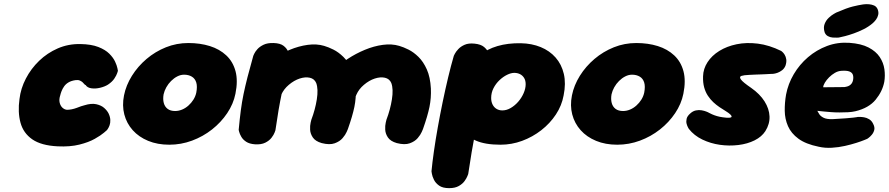

<svg xmlns="http://www.w3.org/2000/svg" viewBox="-20 -712 4380 946"><path d="M264 9Q183 5 139 -25.5Q95 -56 81 -107.5Q67 -159 76 -224Q82 -276 107.5 -325Q133 -374 173 -412.5Q213 -451 264.5 -473.5Q316 -496 376 -495Q430 -494 464.5 -480.5Q499 -467 518.5 -447.5Q538 -428 547 -408.5Q556 -389 558.5 -376Q561 -363 561 -363Q561 -363 557.5 -352Q554 -341 543.5 -325Q533 -309 512 -295Q496 -285 473 -279.5Q450 -274 430 -277Q410 -280 402 -293Q399 -293 395.5 -297.5Q392 -302 386.5 -307Q381 -312 372.5 -315.5Q364 -319 351 -317Q331 -314 317.5 -306Q304 -298 296 -286.5Q288 -275 283.5 -263.5Q279 -252 277 -243Q270 -222 274 -206Q278 -190 288 -181Q298 -172 310 -171Q321 -171 333.5 -173.5Q346 -176 358 -180.5Q370 -185 379.5 -188.5Q389 -192 395 -193Q430 -204 454.5 -198.5Q479 -193 493.5 -180Q508 -167 515 -153Q523 -136 523.5 -121Q524 -106 520 -95Q516 -84 511.5 -77.5Q507 -71 507 -71Q507 -71 492 -58Q477 -45 447 -28Q417 -11 371 0.5Q325 12 264 9Z M814 1Q756 1 710 -18Q664 -37 634 -70.5Q604 -104 592.5 -148Q581 -192 591 -242Q601 -292 630 -338.5Q659 -385 702 -421.5Q745 -458 797.5 -479Q850 -500 908 -500Q966 -500 1014 -485Q1062 -470 1095 -439Q1128 -408 1140.5 -361Q1153 -314 1140 -250Q1130 -200 1099.5 -154.5Q1069 -109 1024.5 -74Q980 -39 926 -19Q872 1 814 1ZM843 -165Q860 -165 877 -172Q894 -179 908.5 -192Q923 -205 933 -221Q943 -237 947 -255Q953 -286 947 -305.5Q941 -325 925 -334.5Q909 -344 887 -344Q870 -344 853.5 -335.5Q837 -327 823 -313Q809 -299 799.5 -282Q790 -265 786 -247Q782 -223 787 -204.5Q792 -186 806 -175.5Q820 -165 843 -165Z M1565 -7Q1534 -16 1521.5 -34.5Q1509 -53 1508 -73Q1507 -93 1510.5 -107.5Q1514 -122 1514 -122Q1533 -172 1541 -222.5Q1549 -273 1538 -303Q1529 -324 1506.5 -329Q1484 -334 1456.5 -325Q1429 -316 1403 -294Q1378 -273 1366 -245.5Q1354 -218 1349 -192Q1344 -166 1339 -150Q1333 -129 1331 -119Q1329 -109 1328 -103Q1327 -97 1323 -86Q1323 -86 1321 -77.5Q1319 -69 1311.5 -57.5Q1304 -46 1288 -37Q1272 -28 1244 -26Q1222 -25 1207 -37.5Q1192 -50 1184.5 -62.5Q1177 -75 1177 -75Q1170 -87 1170.5 -99.5Q1171 -112 1176 -131.5Q1181 -151 1185 -183Q1187 -223 1190.5 -248Q1194 -273 1201.5 -291Q1209 -309 1221.5 -326.5Q1234 -344 1255 -368Q1284 -396 1323.5 -422Q1363 -448 1407.5 -466.5Q1452 -485 1496 -491Q1540 -497 1577 -486Q1598 -480 1623 -467.5Q1648 -455 1672 -431.5Q1696 -408 1713 -370Q1730 -332 1733 -276Q1735 -229 1726 -185Q1717 -141 1694 -76Q1694 -76 1688 -62Q1682 -48 1668 -31.5Q1654 -15 1629 -6Q1604 3 1565 -7ZM1236 -1Q1209 -3 1193 -13.5Q1177 -24 1169 -38Q1161 -52 1158.5 -62Q1156 -72 1156 -72Q1161 -126 1166.5 -168Q1172 -210 1180 -248.5Q1188 -287 1199.5 -332Q1211 -377 1228 -437Q1228 -437 1232.5 -447Q1237 -457 1248 -469.5Q1259 -482 1278.5 -491.5Q1298 -501 1328 -500Q1361 -499 1377.5 -486Q1394 -473 1400 -456.5Q1406 -440 1406.5 -427.5Q1407 -415 1407 -415Q1395 -367 1385.5 -328Q1376 -289 1368 -251Q1360 -213 1352.5 -169.5Q1345 -126 1337 -70Q1337 -70 1333 -59Q1329 -48 1318 -33.5Q1307 -19 1287 -9Q1267 1 1236 -1ZM1935 -7Q1904 -16 1891.5 -34.5Q1879 -53 1878 -73Q1877 -93 1880.5 -107.5Q1884 -122 1884 -122Q1903 -172 1911 -222.5Q1919 -273 1908 -303Q1899 -324 1876.5 -329Q1854 -334 1826.5 -325Q1799 -316 1773 -294Q1748 -273 1736 -245.5Q1724 -218 1719 -192Q1714 -166 1709 -150Q1703 -129 1701 -119Q1699 -109 1698 -103Q1697 -97 1693 -86Q1693 -86 1691 -77.5Q1689 -69 1681.5 -57.5Q1674 -46 1658 -37Q1642 -28 1614 -26Q1592 -25 1577 -37.5Q1562 -50 1554.5 -62.5Q1547 -75 1547 -75Q1540 -87 1540.5 -99.5Q1541 -112 1546 -131.5Q1551 -151 1555 -183Q1557 -223 1560.5 -248Q1564 -273 1571.5 -291Q1579 -309 1591.5 -326.5Q1604 -344 1625 -368Q1654 -396 1693.5 -422Q1733 -448 1777.5 -466.5Q1822 -485 1866 -491Q1910 -497 1947 -486Q1968 -480 1993 -467.5Q2018 -455 2042 -431.5Q2066 -408 2083 -370Q2100 -332 2103 -276Q2105 -229 2096 -185Q2087 -141 2064 -76Q2064 -76 2058 -62Q2052 -48 2038 -31.5Q2024 -15 1999 -6Q1974 3 1935 -7Z M2446 1Q2370 1 2324 -19.5Q2278 -40 2257 -75Q2236 -110 2234 -155Q2232 -200 2242 -250Q2255 -314 2280 -361.5Q2305 -409 2342.5 -439.5Q2380 -470 2431 -485Q2482 -500 2546 -499Q2600 -498 2644 -480Q2688 -462 2717.5 -428.5Q2747 -395 2758 -348Q2769 -301 2757 -242Q2748 -192 2719 -148Q2690 -104 2647 -70.5Q2604 -37 2552.5 -18Q2501 1 2446 1ZM2193 215Q2161 215 2143.5 202.5Q2126 190 2118 173.5Q2110 157 2108 144.5Q2106 132 2106 132Q2110 89 2118 33Q2126 -23 2137 -84.5Q2148 -146 2161 -209Q2174 -272 2188 -330.5Q2202 -389 2216 -437Q2216 -437 2221 -447Q2226 -457 2238 -470Q2250 -483 2269.5 -491.5Q2289 -500 2318 -497Q2349 -494 2365 -480.5Q2381 -467 2387 -451Q2393 -435 2393.5 -423Q2394 -411 2394 -411Q2385 -373 2373.5 -320.5Q2362 -268 2350 -207.5Q2338 -147 2326 -84.5Q2314 -22 2304 37Q2294 96 2287 145Q2287 145 2283 155.5Q2279 166 2269 180Q2259 194 2240.5 204.5Q2222 215 2193 215ZM2455 -168Q2476 -168 2496.5 -180Q2517 -192 2533.5 -211Q2550 -230 2560 -253Q2570 -276 2570 -297Q2570 -316 2562 -328.5Q2554 -341 2541.5 -347Q2529 -353 2514 -353Q2498 -353 2478.5 -343.5Q2459 -334 2441 -317Q2423 -300 2411.5 -277.5Q2400 -255 2400 -229Q2400 -211 2407 -197Q2414 -183 2426.5 -175.5Q2439 -168 2455 -168Z M3021 1Q2963 1 2917 -18Q2871 -37 2841 -70.5Q2811 -104 2799.5 -148Q2788 -192 2798 -242Q2808 -292 2837 -338.5Q2866 -385 2909 -421.5Q2952 -458 3004.5 -479Q3057 -500 3115 -500Q3173 -500 3221 -485Q3269 -470 3302 -439Q3335 -408 3347.5 -361Q3360 -314 3347 -250Q3337 -200 3306.5 -154.5Q3276 -109 3231.5 -74Q3187 -39 3133 -19Q3079 1 3021 1ZM3050 -165Q3067 -165 3084 -172Q3101 -179 3115.5 -192Q3130 -205 3140 -221Q3150 -237 3154 -255Q3160 -286 3154 -305.5Q3148 -325 3132 -334.5Q3116 -344 3094 -344Q3077 -344 3060.5 -335.5Q3044 -327 3030 -313Q3016 -299 3006.5 -282Q2997 -265 2993 -247Q2989 -223 2994 -204.5Q2999 -186 3013 -175.5Q3027 -165 3050 -165Z M3542 -134Q3583 -128 3584.5 -137Q3586 -146 3555 -165Q3540 -174 3524.5 -184.5Q3509 -195 3494.5 -208.5Q3480 -222 3468 -240Q3456 -258 3449.5 -281.5Q3443 -305 3444 -336Q3445 -373 3466 -405.5Q3487 -438 3524 -461Q3561 -484 3609.5 -494Q3658 -504 3714 -497Q3770 -490 3829 -461Q3829 -461 3834.5 -456.5Q3840 -452 3846 -442.5Q3852 -433 3854 -419.5Q3856 -406 3850 -388Q3844 -374 3833.5 -366Q3823 -358 3812.5 -354Q3802 -350 3794.5 -349Q3787 -348 3787 -348Q3787 -348 3783 -348Q3779 -348 3771.5 -347.5Q3764 -347 3754 -346.5Q3744 -346 3731 -345.5Q3718 -345 3702.5 -344.5Q3687 -344 3671 -343Q3645 -342 3633 -338Q3621 -334 3630.5 -320.5Q3640 -307 3681 -279Q3724 -249 3747 -212.5Q3770 -176 3771.5 -138.5Q3773 -101 3751 -66Q3733 -38 3698 -20.5Q3663 -3 3618 2.5Q3573 8 3527 1.5Q3481 -5 3440.5 -24.5Q3400 -44 3374 -77Q3374 -77 3370 -84Q3366 -91 3363 -102Q3360 -113 3363 -126.5Q3366 -140 3381 -153Q3394 -165 3409 -168Q3424 -171 3437.5 -168.5Q3451 -166 3459.5 -162.5Q3468 -159 3468 -159Q3468 -159 3473.5 -156Q3479 -153 3489 -148.5Q3499 -144 3512.5 -140Q3526 -136 3542 -134Z M4014 11Q3950 -2 3914 -28.5Q3878 -55 3862.5 -90.5Q3847 -126 3846.5 -166Q3846 -206 3853 -246Q3863 -299 3891 -346.5Q3919 -394 3961 -430Q4003 -466 4055 -485.5Q4107 -505 4165 -501Q4223 -497 4259.5 -478Q4296 -459 4314.5 -431Q4333 -403 4337.5 -371Q4342 -339 4337 -309Q4328 -262 4294.5 -221Q4261 -180 4195 -164Q4178 -160 4158 -159Q4138 -158 4116.5 -158Q4095 -158 4075.5 -159.5Q4056 -161 4040.5 -162.5Q4025 -164 4016 -165Q4007 -166 4007 -166Q4010 -161 4016 -150.5Q4022 -140 4037.5 -132Q4053 -124 4083 -125Q4122 -127 4146.5 -129Q4171 -131 4184.5 -132.5Q4198 -134 4202.5 -135Q4207 -136 4207 -136Q4207 -136 4216 -136Q4225 -136 4237.5 -134Q4250 -132 4262.5 -124.5Q4275 -117 4282 -102Q4291 -85 4287.5 -71.5Q4284 -58 4275.5 -48Q4267 -38 4260 -33Q4253 -28 4253 -28Q4253 -28 4238.5 -22Q4224 -16 4199 -8Q4174 0 4143 7Q4112 14 4078.5 16Q4045 18 4014 11ZM4036 -282 4140 -283Q4140 -283 4143.5 -283.5Q4147 -284 4153 -285.5Q4159 -287 4165 -290.5Q4171 -294 4176 -300.5Q4181 -307 4183 -317Q4186 -333 4182 -344Q4178 -355 4164.5 -360Q4151 -365 4125 -363Q4109 -362 4093.5 -353Q4078 -344 4065 -331Q4052 -318 4044 -304.5Q4036 -291 4036 -282ZM4113 -527Q4113 -527 4104 -526.5Q4095 -526 4082.5 -527Q4070 -528 4059 -534Q4048 -540 4043 -553Q4036 -576 4043 -594Q4050 -612 4063.5 -624.5Q4077 -637 4088.5 -643.5Q4100 -650 4100 -650Q4153 -673 4182 -680Q4211 -687 4231 -690Q4231 -690 4240 -691Q4249 -692 4262 -691Q4275 -690 4286.5 -685Q4298 -680 4304 -667Q4310 -652 4307 -639Q4304 -626 4297 -616.5Q4290 -607 4284 -601.5Q4278 -596 4278 -596Q4259 -580 4235 -568Q4211 -556 4187 -547.5Q4163 -539 4143.5 -534Q4124 -529 4113 -527Z"/></svg>

Font: Sour Gummy Black
Style: Italic
Weight: 900
Italic angle: -11.3°
Designer: Stefie Justprince
Foundry: Eifetstype
Version: Version 1.000